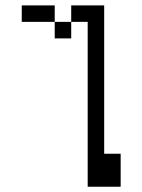

<svg xmlns="http://www.w3.org/2000/svg" viewBox="-20 -708 540 728"><path d="M312.5 -625Q312.5 -625 312.5 0H437.5Q437.5 0 437.5 -125H375V-687.5H250V-625H187.5V-562.5H250V-625ZM187.5 -625V-687.5H62.5V-625Z"/></svg>

Font: UnifontExMono
Style: Regular
Weight: 500
Version: Version 15.0.06